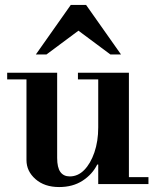

<svg xmlns="http://www.w3.org/2000/svg" viewBox="-20 -744 632 776"><path d="M219 12Q160 12 123.5 -20Q87 -52 87 -97V-435H211V-106Q211 -67 224 -49Q237 -31 262 -31Q295 -31 320.5 -57Q346 -83 361.5 -128Q377 -173 377 -229L397 -79H373Q353 -39 313.5 -13.5Q274 12 219 12ZM377 0V-28H580V0ZM9 -423V-450H211V-423ZM377 -16V-435H501V-16ZM295 -423V-450H501V-423ZM125 -524 266 -724H328L469 -524H426L297 -620L168 -524Z"/></svg>

Font: Libre Bodoni Medium
Style: Regular
Weight: 500
Designer: Pablo Impallari, Rodrigo Fuenzalida
Foundry: Impallari Type
Version: Version 2.005;gftools[0.9.23]